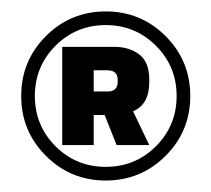

<svg xmlns="http://www.w3.org/2000/svg" viewBox="-20 -833 370 336"><path d="M60.3 -560.3Q17.1 -603.5 17.1 -665Q17.1 -726.6 60.3 -769.8Q103.5 -813 165 -813Q226.6 -813 269.8 -769.8Q313 -726.6 313 -665Q313 -603.5 269.8 -560.3Q226.6 -517.1 165 -517.1Q103.5 -517.1 60.3 -560.3ZM77.1 -752.9Q41 -716.8 41 -665Q41 -613.3 77.1 -577.1Q113.3 -541 165 -541Q216.8 -541 252.9 -577.1Q289.1 -613.3 289.1 -665Q289.1 -716.8 252.9 -752.9Q216.8 -789.1 165 -789.1Q113.3 -789.1 77.1 -752.9ZM241.2 -689Q241.2 -650.4 212.9 -638.2L241.2 -579.1H184.1L163.1 -631.8H144V-579.1H88.9V-751H180.2Q206.1 -751 223.6 -737.8Q241.2 -724.6 241.2 -693.8ZM186 -692.9Q186 -710 168 -710H144V-672.9H168Q186 -672.9 186 -689.9Z"/></svg>

Font: Cooper Hewitt
Style: Bold Italic
Weight: 712
Designer: Village Type and Design LLC
Foundry: Cooper Hewitt Smithsonian Design Museum
Version: 1.000